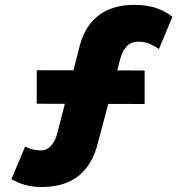

<svg xmlns="http://www.w3.org/2000/svg" viewBox="-20 -722 741 773"><path d="M146.9 31Q110.6 31 80 22.1Q49.4 13.3 26 -1L81.2 -131.6Q98.8 -123.6 112.5 -120.1Q126.2 -116.6 145.2 -116.6Q162.9 -116.6 175.4 -126.1Q187.9 -135.6 197.5 -152.3Q207.2 -169 212.2 -191.6L297.7 -524.9Q317.8 -613.1 374.2 -657.8Q430.6 -702.5 521 -702.5Q564.4 -702.5 601.8 -691.9Q639.2 -681.3 674.2 -654.6L620.1 -524.7Q597.1 -539.6 578.2 -547Q559.3 -554.3 539.1 -554.3Q508.5 -554.3 491.1 -536.5Q473.8 -518.6 465.1 -488.3L376.3 -155.2Q354.5 -60.6 297.6 -14.8Q240.7 31 146.9 31ZM127.9 -304.3V-439.3L562.2 -438.3V-303.3Z"/></svg>

Font: Lexend Exa
Style: Regular
Weight: 400
Designer: Bonnie Shaver-Troup, Thomas Jockin
Foundry: Lexend
Version: Version 1.007